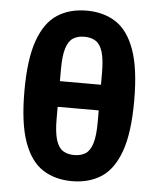

<svg xmlns="http://www.w3.org/2000/svg" viewBox="-54 -798 708 857"><g transform="rotate(5 300.0 -370.0)"><path d="M300 12Q224 12 169 -23.5Q114 -59 84 -142.5Q54 -226 54 -370Q54 -514 84 -597.5Q114 -681 169 -716.5Q224 -752 300 -752Q376 -752 431 -716.5Q486 -681 516 -597.5Q546 -514 546 -370Q546 -226 516 -142.5Q486 -59 431 -23.5Q376 12 300 12ZM300 -105Q330 -105 350.5 -118Q371 -131 381.5 -165Q392 -199 392 -260V-313H208V-260Q208 -199 218.5 -165Q229 -131 249.5 -118Q270 -105 300 -105ZM208 -428H392V-480Q392 -542 381.5 -575.5Q371 -609 350.5 -622Q330 -635 300 -635Q270 -635 249.5 -622Q229 -609 218.5 -575.5Q208 -542 208 -480Z"/></g></svg>

Font: Lilex
Style: Regular
Weight: 400
Monospace: yes
Designer: Mike Abbink, Paul van der Laan, Pieter van Rosmalen, Mikhael Khrustik
Foundry: Mikhael Khrustik
Version: Version 2.510